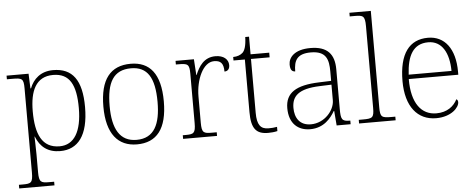

<svg xmlns="http://www.w3.org/2000/svg" viewBox="-59 -916 3254 1313"><g transform="rotate(-5 1567.5 -260.0)"><path d="M23 240H265V215H231C175 215 161 210 161 140V18C161 -45 158 -83 158 -104H160C188 -31 242 10 325 10C446 10 520 -79 520 -276C520 -460 457 -546 324 -546C238 -546 187 -497 163 -435H159L155 -536H4V-511H41C108 -511 119 -506 119 -439V139C119 210 106 215 49 215H23ZM324 -23C203 -23 161 -121 161 -277C161 -416 202 -513 321 -513C435 -513 477 -431 477 -272C477 -112 424 -23 324 -23Z M852 10C988 10 1060 -79 1060 -267C1060 -458 986 -543 856 -543C717 -543 645 -454 645 -267C645 -79 723 10 852 10ZM852 -21C737 -21 688 -111 688 -267C688 -430 735 -512 856 -512C968 -512 1017 -434 1017 -267C1017 -116 974 -21 852 -21Z M1169 0H1402V-25H1369C1312 -25 1299 -30 1299 -100V-280C1299 -393 1349 -511 1426 -511C1470 -511 1491 -492 1491 -434C1516 -434 1527 -452 1527 -475C1527 -515 1494 -544 1438 -544C1359 -544 1323 -485 1299 -427H1297L1290 -536H1164V-511H1179C1246 -511 1257 -506 1257 -439V-101C1257 -30 1243 -25 1187 -25H1169Z M1752 10C1773 10 1796 8 1816 3V-26C1795 -22 1779 -21 1757 -21C1703 -21 1679 -52 1679 -134V-504H1807V-536H1679V-657H1653C1651 -595 1640 -566 1625 -551C1610 -537 1587 -528 1559 -528V-504H1637V-142C1637 -30 1670 10 1752 10Z M2041 10C2136 10 2185 -54 2212 -100H2215L2223 0H2319V-25H2313C2261 -25 2254 -40 2254 -111V-383C2254 -485 2208 -543 2090 -543C1979 -543 1939 -490 1939 -443C1939 -408 1950 -393 1973 -393C1973 -467 1995 -513 2090 -513C2196 -513 2212 -454 2212 -371V-307L2129 -304C1970 -299 1897 -252 1897 -147C1897 -39 1960 10 2041 10ZM2049 -23C1971 -23 1939 -78 1939 -145C1939 -225 1984 -273 2131 -278L2212 -281V-174C2212 -104 2142 -23 2049 -23Z M2377 0H2628V-25H2602C2535 -25 2524 -30 2524 -98V-760H2377V-735H2412C2468 -735 2482 -730 2482 -659V-98C2482 -30 2471 -25 2404 -25H2377Z M2906 10C3011 10 3065 -51 3065 -86C3065 -97 3061 -103 3054 -107C3031 -61 2985 -23 2910 -23C2808 -23 2741 -106 2742 -273H3082V-294C3082 -452 3011 -543 2897 -543C2769 -543 2698 -451 2698 -262C2698 -88 2778 10 2906 10ZM3038 -303H2744C2751 -432 2792 -512 2896 -512C2990 -512 3037 -427 3038 -303Z"/></g></svg>

Font: Noto Serif Sinhala ExtraLight
Style: Regular
Weight: 200
Designer: Jelle Bosma - Monotype Design Team
Foundry: Monotype Imaging Inc.
Version: Version 2.007